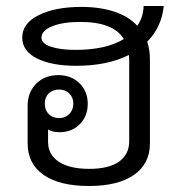

<svg xmlns="http://www.w3.org/2000/svg" viewBox="-20 -609 599 639"><path d="M470 -470Q479 -443 479 -411V-132Q479 -64 426 -27Q373 10 276 10Q178 10 125 -27Q72 -64 72 -132V-257Q72 -302 100.5 -330.5Q129 -359 174 -359Q217 -359 244.5 -332Q272 -305 272 -264Q272 -222 245.5 -195.5Q219 -169 178 -169Q155 -169 140 -178V-137Q140 -94 176 -70.5Q212 -47 277 -47Q342 -47 376 -71Q410 -95 410 -139V-405Q410 -420 409 -426Q337 -390 234 -390Q152 -390 103 -414.5Q54 -439 54 -484Q54 -531 108.5 -558.5Q163 -586 251 -586Q313 -586 361 -570Q409 -554 437 -523Q457 -552 458 -589H525Q518 -519 470 -470ZM392 -479Q358 -536 247 -536Q189 -536 153.5 -521.5Q118 -507 118 -484Q118 -464 149.5 -453.5Q181 -443 231 -443Q333 -443 392 -479ZM129 -264Q129 -243 142 -229.5Q155 -216 177 -216Q197 -216 210.5 -229.5Q224 -243 224 -264Q224 -285 210.5 -298Q197 -311 177 -311Q155 -311 142 -298Q129 -285 129 -264Z"/></svg>

Font: Sarabun Light
Style: Regular
Weight: 300
Designer: Suppakit Chalermlarp | Katatrad Co.,Ltd.
Foundry: Cadson Demak Co.,Ltd.
Version: Version 1.000; ttfautohint (v1.6)